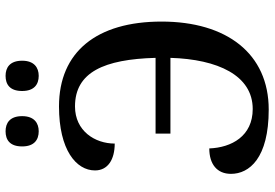

<svg xmlns="http://www.w3.org/2000/svg" viewBox="-164 -786 961 672"><g transform="rotate(-90 316.0 -450.5)"><path d="M192 -795C221 -795 245 -811 245 -853C245 -896 221 -911 192 -911C162 -911 139 -896 139 -853C139 -811 162 -795 192 -795ZM386 -795C415 -795 439 -811 439 -853C439 -896 415 -911 386 -911C356 -911 333 -896 333 -853C333 -811 356 -795 386 -795ZM268 10C464 10 576 -137 576 -365C576 -592 470 -724 279 -724C127 -724 55 -664 55 -598C55 -553 93 -529 149 -529C149 -598 193 -668 279 -668C399 -668 444 -566 449 -386H184V-334H449C444 -169 388 -46 270 -46C175 -46 135 -120 132 -198C77 -198 43 -171 43 -122C43 -58 98 10 268 10Z"/></g></svg>

Font: Noto Serif Thai Medium
Style: Regular
Weight: 500
Designer: Monotype Design Team
Foundry: Monotype Imaging Inc.
Version: Version 1.901;PS 001.901;hotconv 1.0.88;makeotf.lib2.5.64775